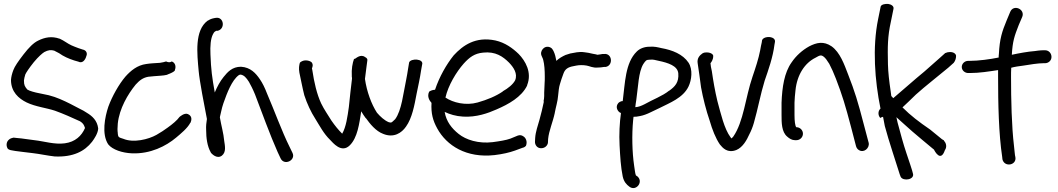

<svg xmlns="http://www.w3.org/2000/svg" viewBox="-20 -761 5391 978"><path d="M480 -108C475 -147 450 -170 423 -186C413 -193 399 -201 384 -208C370 -215 356 -223 338 -232C304 -249 268 -266 228 -276L180 -286C158 -290 129 -298 119 -305C107 -320 102 -326 102 -351C103 -359 105 -370 109 -382C113 -391 128 -414 152 -444C176 -473 196 -490 206 -496C225 -506 239 -508 256 -503L281 -490C303 -474 330 -462 358 -453L379 -447C400 -436 415 -456 420 -476C425 -486 423 -505 400 -509L379 -516C367 -521 354 -525 344 -530C324 -539 308 -553 284 -564H283C243 -578 208 -571 174 -554C151 -543 127 -519 100 -484C73 -449 55 -423 48 -404C41 -386 37 -369 36 -354C36 -293 75 -259 116 -239C162 -217 215 -212 260 -197C302 -182 349 -161 388 -143C403 -133 407 -127 413 -109C396 -69 363 -38 310 -31C257 -24 208 -41 155 -47C126 -50 96 -56 67 -58L49 -60C47 -60 32 -56 27 -51C10 -38 11 -16 20 -3C25 1 32 4 41 5L58 8C85 11 116 16 147 19C182 23 222 32 259 36H260C352 40 411 10 449 -39C461 -55 478 -81 480 -104Z M580 -83C578 -95 578 -111 580 -132C588 -208 631 -281 671 -330C691 -352 708 -365 735 -370C744 -371 758 -372 766 -373C784 -375 812 -375 831 -380H832V-381C876 -397 871 -405 871 -405C878 -423 872 -442 855 -448C846 -442 837 -443 826 -448C814 -445 811 -443 795 -441C771 -439 750 -439 725 -435C679 -429 646 -401 619 -371C585 -331 551 -270 532 -218C514 -165 497 -78 531 -26C553 2 604 18 652 20C746 24 826 -17 877 -60C902 -81 935 -108 949 -135H950C955 -146 962 -169 937 -180C919 -188 894 -165 894 -165C883 -149 858 -128 834 -111C818 -99 798 -86 777 -74C736 -51 660 -32 608 -54C585 -61 582 -62 580 -79Z M1088 -604C1129 -613 1121 -677 1079 -670C1067 -668 1054 -666 1039 -656H1038C970 -606 984 -488 992 -399C996 -351 1021 -221 1034 -155C1031 -137 1029 -119 1030 -100C1030 -57 1036 -16 1053 14L1055 18C1058 21 1084 51 1110 32C1133 14 1126 -17 1122 -44C1119 -81 1107 -121 1100 -163C1100 -163 1101 -166 1101 -169L1107 -195C1110 -208 1113 -221 1118 -235C1137 -289 1161 -352 1196 -378C1199 -380 1202 -381 1206 -381C1223 -378 1234 -366 1248 -344C1257 -328 1268 -307 1279 -280C1313 -191 1356 -72 1394 13L1409 45C1427 85 1488 56 1470 18L1455 -13C1416 -91 1376 -202 1340 -285C1329 -314 1317 -338 1304 -357C1283 -388 1256 -418 1208 -421H1207C1163 -421 1139 -394 1119 -369C1101 -347 1086 -319 1074 -290C1060 -368 1055 -405 1052 -484C1050 -526 1053 -565 1065 -587C1072 -600 1073 -599 1081 -604Z M1969 -137C1968 -137 1965 -137 1959 -139C1938 -148 1917 -167 1900 -187C1872 -230 1848 -295 1839 -359C1842 -382 1845 -404 1847 -422C1849 -438 1850 -448 1851 -452C1853 -459 1849 -466 1840 -470C1817 -488 1792 -463 1786 -460L1784 -463C1775 -439 1770 -409 1772 -374V-370C1773 -367 1773 -364 1773 -360C1770 -338 1768 -314 1765 -292L1757 -216C1750 -167 1743 -114 1723 -80C1703 -100 1686 -121 1668 -147C1651 -175 1631 -203 1616 -234C1594 -281 1580 -342 1571 -403C1570 -408 1569 -411 1569 -413C1570 -416 1578 -431 1567 -444C1556 -453 1534 -457 1518 -449C1513 -447 1508 -443 1507 -440C1504 -428 1501 -414 1505 -391C1513 -355 1520 -315 1530 -276C1544 -233 1564 -190 1586 -156C1609 -119 1629 -80 1661 -49C1675 -35 1719 22 1762 -21C1801 -60 1810 -130 1820 -194C1826 -183 1835 -170 1843 -159H1844C1864 -131 1894 -93 1932 -79C1986 -57 2026 -84 2048 -116C2079 -159 2091 -224 2102 -283C2110 -323 2119 -361 2125 -403L2130 -431C2141 -463 2072 -465 2064 -443L2059 -413C2056 -394 2053 -374 2049 -355C2034 -285 2026 -199 1993 -154C1982 -143 1975 -137 1972 -137Z M2665 -327C2691 -392 2656 -451 2622 -486C2592 -515 2553 -544 2503 -555C2402 -576 2338 -530 2291 -479C2254 -433 2218 -370 2196 -304C2180 -303 2170 -297 2166 -294C2154 -269 2168 -248 2178 -237C2175 -183 2185 -147 2207 -107C2255 -19 2356 45 2499 29C2541 24 2575 16 2603 6L2641 -8C2651 -10 2656 -15 2659 -18C2668 -40 2658 -60 2645 -67C2638 -72 2629 -74 2620 -71H2619L2580 -55C2558 -47 2527 -42 2490 -37C2417 -28 2353 -49 2316 -79C2281 -107 2253 -142 2245 -191C2270 -179 2302 -169 2339 -167C2406 -163 2465 -184 2510 -204C2570 -230 2636 -266 2665 -325ZM2249 -264C2263 -326 2304 -394 2342 -437C2371 -469 2397 -489 2441 -493C2504 -500 2542 -473 2573 -442C2596 -418 2618 -386 2604 -352C2593 -331 2568 -311 2541 -296V-295C2506 -271 2462 -253 2413 -239C2352 -222 2288 -238 2249 -264Z M3065 -420C3105 -427 3099 -491 3057 -486H3049C3041 -484 3035 -484 3023 -482C3022 -482 3019 -483 3016 -484L3000 -487C2992 -489 2984 -491 2977 -492L2956 -495C2929 -499 2905 -492 2887 -489H2886L2864 -482H2863C2845 -474 2827 -464 2814 -451C2811 -468 2807 -486 2799 -502C2796 -508 2791 -516 2784 -519C2754 -534 2727 -501 2739 -476C2742 -467 2745 -465 2747 -456C2753 -433 2755 -403 2755 -371C2755 -358 2755 -345 2754 -336V-335C2754 -318 2752 -305 2752 -289V-272C2752 -266 2752 -265 2751 -258C2748 -243 2749 -248 2750 -242C2744 -212 2736 -180 2728 -151C2720 -122 2708 -90 2706 -58L2705 -38C2705 -24 2715 -6 2736 -6C2755 -6 2768 -18 2771 -33V-34L2772 -53C2776 -95 2796 -139 2806 -186V-187C2811 -215 2821 -245 2823 -275C2825 -295 2827 -317 2832 -332L2840 -358L2850 -386C2858 -409 2873 -419 2901 -424L2916 -427C2931 -430 2951 -430 2968 -427C2982 -425 3000 -414 3026 -417C3036 -417 3045 -418 3057 -420Z M3138 -188 3143 -185C3136 -135 3133 -77 3136 -21C3139 36 3142 90 3152 138C3158 165 3171 179 3186 190C3220 216 3261 164 3225 136H3224L3219 132C3215 123 3213 100 3210 82C3200 14 3198 -75 3205 -148L3207 -166C3217 -166 3228 -167 3241 -170C3257 -173 3276 -180 3294 -189C3308 -196 3324 -203 3340 -211C3391 -237 3459 -262 3487 -320C3503 -353 3510 -407 3487 -442C3458 -485 3405 -506 3349 -516C3331 -520 3314 -525 3288 -523C3263 -523 3239 -514 3224 -499C3164 -441 3164 -336 3152 -246H3148C3140 -244 3132 -240 3128 -234C3115 -217 3124 -197 3137 -188ZM3292 -457C3308 -459 3316 -455 3336 -451C3383 -441 3431 -426 3435 -388C3439 -341 3418 -320 3389 -299H3388C3355 -272 3305 -254 3263 -230C3247 -222 3233 -216 3216 -215C3217 -226 3219 -239 3221 -251C3231 -320 3232 -394 3257 -435C3269 -452 3271 -457 3290 -457Z M3534 -437C3540 -401 3545 -359 3551 -316C3561 -261 3577 -198 3595 -146C3608 -101 3625 -57 3647 -25C3661 -8 3685 21 3731 3C3764 -11 3784 -48 3797 -77C3806 -94 3814 -114 3820 -135C3840 -204 3854 -282 3875 -350C3894 -405 3917 -469 3925 -534L3927 -545C3928 -550 3929 -557 3922 -564C3906 -578 3869 -574 3862 -557L3860 -544C3858 -536 3855 -522 3852 -504C3844 -462 3828 -414 3813 -370C3777 -265 3768 -141 3715 -65C3712 -62 3709 -58 3706 -56L3702 -60V-62H3701C3669 -105 3652 -181 3634 -247C3622 -297 3613 -349 3606 -398C3602 -416 3600 -426 3599 -439C3602 -443 3613 -455 3613 -476C3613 -485 3599 -494 3580 -494C3573 -494 3567 -494 3558 -489C3544 -479 3529 -464 3534 -437Z M3990 -65C4001 -55 4014 -47 4029 -47H4037C4055 -47 4070 -62 4070 -80C4070 -98 4055 -113 4037 -113H4036C4030 -120 4027 -145 4027 -175V-238C4028 -258 4029 -278 4032 -301C4040 -380 4079 -440 4134 -467C4155 -479 4162 -483 4176 -472C4184 -466 4193 -454 4204 -436C4215 -415 4227 -389 4238 -360C4271 -274 4286 -224 4315 -114L4340 -18C4342 -9 4348 0 4356 4C4381 19 4410 -7 4405 -33L4379 -131C4350 -243 4334 -295 4300 -382C4280 -434 4259 -494 4216 -525C4175 -553 4139 -544 4102 -525C4066 -505 4035 -477 4012 -443C3975 -391 3964 -317 3961 -238V-175C3961 -136 3961 -89 3990 -65Z M4453 -664C4423 -519 4436 -350 4465 -208C4451 -195 4452 -173 4464 -160C4468 -163 4470 -164 4478 -166C4481 -153 4484 -135 4487 -119C4507 -43 4545 68 4563 127L4568 140C4581 164 4641 154 4630 122L4626 107C4623 96 4613 67 4597 19C4581 -28 4567 -81 4552 -137L4546 -164C4558 -153 4571 -142 4586 -128C4611 -105 4641 -79 4676 -50C4711 -21 4733 -3 4736 0H4737C4742 11 4772 66 4793 4C4805 -13 4799 -33 4789 -43L4788 -46L4778 -52C4771 -58 4752 -73 4718 -101C4661 -140 4619 -172 4577 -214C4596 -231 4619 -254 4645 -279C4690 -320 4765 -378 4810 -416L4838 -441C4845 -450 4850 -462 4850 -476C4850 -484 4841 -496 4819 -496C4810 -496 4802 -494 4796 -491H4795L4766 -465C4746 -447 4720 -424 4689 -397C4634 -352 4579 -302 4530 -261L4520 -272C4519 -279 4518 -288 4517 -295C4509 -348 4504 -394 4503 -433C4501 -524 4501 -574 4518 -651L4531 -715C4535 -730 4519 -739 4504 -741C4490 -742 4470 -739 4466 -728Z M4919 -451H4912C4893 -451 4879 -436 4879 -420C4879 -402 4895 -389 4912 -389H4920C4970 -389 5017 -397 5064 -404V-371C5064 -234 5067 -80 5085 39L5086 49V50C5096 93 5160 81 5152 39L5150 29C5149 25 5148 7 5145 -18C5133 -118 5130 -254 5130 -369C5130 -385 5130 -400 5131 -416C5149 -421 5171 -424 5194 -427C5224 -432 5268 -439 5294 -439H5303C5320 -439 5336 -452 5336 -471C5336 -489 5323 -505 5303 -505H5294C5277 -505 5252 -501 5252 -501C5214 -498 5171 -490 5134 -482C5138 -551 5147 -577 5169 -633L5187 -675C5203 -714 5143 -741 5126 -701L5108 -658C5084 -600 5072 -564 5068 -485C5067 -480 5067 -474 5067 -468C5023 -459 4964 -451 4919 -451Z"/></svg>

Font: Stray Cat
Style: ExBd
Weight: 800
Version: Version 1.0